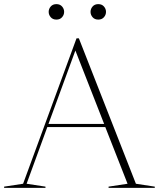

<svg xmlns="http://www.w3.org/2000/svg" viewBox="-28 -911 770 931"><path d="M631 -20 722.5 -6V0H498.5V-6L590.5 -20L482.5 -295H201.5L101 -20L192.5 -6V0H-8V-6L84 -20L343 -725H354.5ZM207 -310H477L337.5 -666ZM245.5 -816Q228 -816 218 -827.5Q208 -839 208 -853.5Q208 -868 218 -879.5Q228 -891 245.5 -891Q263 -891 273 -879.5Q283 -868 283 -853.5Q283 -839 273 -827.5Q263 -816 245.5 -816ZM448.5 -816Q431 -816 421 -827.5Q411 -839 411 -853.5Q411 -868 421 -879.5Q431 -891 448.5 -891Q466 -891 476 -879.5Q486 -868 486 -853.5Q486 -839 476 -827.5Q466 -816 448.5 -816Z"/></svg>

Font: Newsreader Display ExtraLight
Style: Regular
Weight: 275
Designer: Hugues Gentile
Foundry: Production Type
Version: Version 1.002